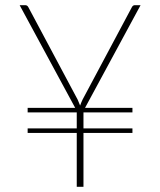

<svg xmlns="http://www.w3.org/2000/svg" viewBox="-20 -723 620 743"><path d="M87 -305.5H271L56 -703H77.5Q85.5 -703 89.5 -695.5L280.5 -337.5Q283 -331 285.5 -325.5Q288 -320 290 -314.5Q292 -320 294.2 -325.5Q296.5 -331 299.5 -337.5L490.5 -695.5Q494.5 -703 502 -703H524L309 -305.5H492.5V-288H303V-226H492.5V-208.5H303V0H277V-208.5H87V-226H277V-288H87Z"/></svg>

Font: Lato Thin
Style: Regular
Weight: 200
Designer: Lukasz Dziedzic
Foundry: tyPoland Lukasz Dziedzic
Version: Version 2.007; 2014-02-27